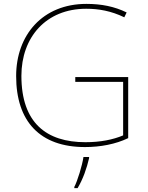

<svg xmlns="http://www.w3.org/2000/svg" viewBox="-20 -746 760 987"><path d="M367 -350V-325H613V-50C561 -28 496 -15 419 -15C219 -15 90 -114 90 -356C90 -554 216 -701 423 -701C487 -701 551 -690 619 -657L631 -682C568 -713 500 -726 424 -726C199 -726 63 -566 63 -355C63 -121 186 10 417 10C496 10 575 -5 639 -36V-350ZM438 67V61H409C403 104 378 185 362 215V221H379C407 174 426 119 438 67Z"/></svg>

Font: Noto Sans Lao UI Thin
Style: Regular
Weight: 100
Designer: Monotype Design Team
Foundry: Monotype Imaging Inc.
Version: Version 2.000